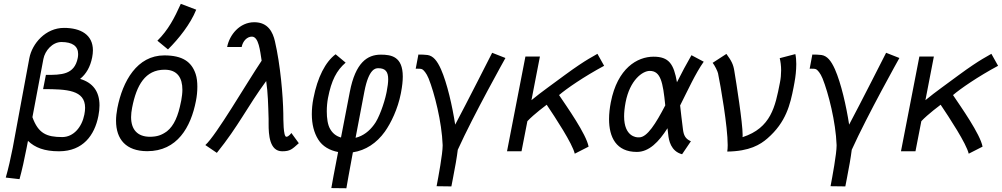

<svg xmlns="http://www.w3.org/2000/svg" viewBox="-20 -795 5265 1009"><path d="M307.1 -74.7C224.6 -74.7 181.2 -93.8 150.4 -179.2C172.9 -297.4 198.7 -436 208 -484.9C216.3 -528.8 255.4 -573.7 302.2 -574.2C360.4 -574.2 390.6 -552.7 390.6 -511.2C390.6 -504.9 390.1 -498 388.7 -490.7C371.1 -401.4 301.8 -401.4 221.2 -401.4L206.5 -326.7C332.5 -326.7 427.2 -321.8 427.2 -228.5C427.2 -217.8 425.8 -206.1 423.3 -192.9C410.6 -127.4 366.7 -74.7 307.1 -74.7ZM127 -54.7C164.1 -19 213.9 0 289.1 0H292.5C415.5 -1 477.1 -83.5 497.1 -186C501 -206.1 502.9 -224.1 502.9 -241.2C502.9 -314.9 467.3 -360.8 400.9 -380.4C433.1 -406.2 454.6 -443.8 464.4 -493.7C466.8 -506.8 468.3 -519 468.3 -530.3C468.3 -612.8 403.8 -648.4 316.4 -648.4C219.2 -648.4 148.9 -565.9 134.3 -489.7C117.7 -404.8 64.5 -109.4 46.9 -18.1C36.1 36.1 24.4 89.4 10.3 138.2L82.5 146.5C95.7 99.1 108.4 41.5 120.1 -19C122.1 -28.8 124 -40.5 127 -54.7Z M807.1 -581.1 862.8 -535.2C919.9 -591.8 981 -668.9 1011.2 -744.1L930.2 -774.9C896.5 -700.2 864.7 -638.2 807.1 -581.1ZM752.9 -0.5H753.9C911.1 -0.5 982.9 -126 1009.8 -265.1C1014.6 -289.1 1017.1 -314.5 1017.1 -339.4C1017.1 -363.8 1014.6 -386.7 1008.3 -405.8C986.8 -470.2 939.5 -503.9 843.3 -503.9C700.7 -503.9 624.5 -369.1 596.7 -226.6C592.3 -203.1 589.8 -181.2 589.8 -160.6C589.8 -62 643.1 -1 752.9 -0.5ZM857.4 -105C829.1 -84.5 805.7 -76.7 768.6 -76.2C702.1 -76.2 668.9 -114.3 668.9 -179.7C668.9 -194.8 670.9 -211.4 674.3 -229C697.3 -348.1 743.7 -428.7 845.2 -428.7C912.6 -428.7 938.5 -385.3 938.5 -323.2C938.5 -306.2 936 -287.1 932.6 -267.6C932.1 -264.6 931.2 -261.7 930.7 -258.8C916.5 -186.5 895 -134.8 857.4 -105Z M1119.6 8.3C1233.9 -133.3 1279.8 -234.4 1378.9 -369.1C1388.2 -305.7 1389.2 -247.6 1391.6 -169.9V-162.6V-143.1C1391.6 -89.8 1395.5 0 1462.9 0C1504.9 0 1515.1 -10.7 1550.3 -42.5L1511.2 -96.2C1511.2 -96.2 1497.6 -76.2 1484.9 -76.2C1468.3 -76.2 1469.2 -167 1468.8 -199.2C1467.3 -291 1453.6 -454.6 1424.8 -578.1C1414.1 -625 1389.2 -678.2 1316.4 -678.2C1238.8 -678.2 1186 -611.3 1173.8 -548.8V-547.9H1250C1255.9 -579.1 1278.3 -602.5 1303.7 -602.5C1339.8 -602.5 1346.7 -527.8 1355 -476.1C1272.9 -353.5 1116.2 -83.5 1059.1 -32.7Z M1848.6 -70.8C1864.7 -155.3 1881.3 -245.1 1895 -314.5C1918.5 -436 1954.6 -436.5 1967.8 -436.5H1968.3C2005.9 -436.5 2020 -417.5 2020 -378.4C2020 -360.8 2017.1 -339.4 2012.2 -314L2010.3 -304.7C1999.5 -252.4 1970.2 -169.9 1944.8 -138.7C1920.9 -106.4 1889.2 -80.6 1848.6 -70.8ZM1834.5 5.4C1900.9 -4.4 1959.5 -43 2002.4 -103C2034.7 -148.4 2070.8 -223.1 2086.4 -303.2L2087.4 -308.6C2093.8 -341.8 2096.7 -369.6 2096.7 -392.6C2096.7 -498 2036.6 -507.8 1981 -507.8C1910.6 -507.8 1848.1 -466.3 1818.4 -312.5L1772 -72.3C1744.6 -80.1 1726.6 -96.2 1714.4 -118.2C1702.1 -139.2 1697.3 -174.3 1697.3 -210C1697.3 -234.4 1699.7 -259.3 1703.6 -279.8C1721.7 -373.5 1749 -424.8 1796.4 -465.8L1743.7 -509.8C1690.4 -470.2 1648.4 -389.2 1627 -277.8C1621.1 -248.5 1618.7 -220.7 1618.7 -194.8C1618.7 -142.6 1629.9 -97.7 1652.3 -62C1674.8 -25.4 1713.4 -4.4 1756.8 3.9C1737.8 103 1722.2 183.1 1721.2 193.4L1800.3 194.3C1801.8 184.1 1815.9 105 1834.5 5.4Z M2274.4 183.6 2352.1 184.6C2355 170.4 2357.4 155.8 2360.4 141.6C2371.6 85 2380.9 32.2 2385.7 -7.8C2467.8 -189.5 2636.2 -490.2 2636.2 -490.2L2566.4 -517.6C2566.4 -517.6 2428.7 -246.1 2372.1 -140.1C2356.9 -238.3 2330.1 -356.9 2297.4 -431.2C2276.9 -476.6 2256.8 -501 2227.1 -505.9C2213.9 -507.8 2194.8 -508.3 2178.7 -508.3L2164.6 -433.6C2167 -433.6 2169.4 -434.1 2171.9 -434.1C2184.1 -434.1 2194.3 -434.1 2200.7 -429.7C2206.1 -426.3 2220.7 -411.6 2232.4 -382.8C2263.2 -306.2 2301.8 -153.8 2306.2 -33.2V-29.3C2306.2 12.7 2284.2 132.8 2274.4 183.6Z M2918 -295.4C2956.5 -328.6 3049.3 -392.6 3154.8 -449.2L3119.6 -512.2C3106.4 -502.9 3065.4 -486.8 2947.3 -399.9C2886.2 -354 2827.1 -313.5 2772.9 -268.6L2817.4 -498H2741.2L2644.5 0H2720.7L2751.5 -158.2C2785.6 -194.8 2853 -244.6 2853 -244.6C2897.9 -177.7 2988.3 -40.5 3000.5 12.7L3073.2 -24.4C3061 -90.3 2959.5 -233.4 2918 -295.4Z M3267.6 -257.3C3290 -374 3356.4 -422.4 3394.5 -422.4C3451.7 -422.4 3463.9 -363.8 3476.1 -241.2C3426.3 -145.5 3380.9 -73.2 3339.4 -73.2H3333C3325.7 -73.2 3259.8 -75.7 3259.8 -183.6C3259.8 -204.1 3262.2 -228.5 3267.6 -257.3ZM3554.2 -240.7C3595.7 -322.8 3634.8 -409.2 3678.2 -470.7L3613.8 -504.9C3587.4 -459.5 3562 -411.1 3537.6 -362.8C3521 -459 3495.1 -497.1 3414.6 -497.1C3329.1 -497.1 3224.6 -436.5 3189.9 -257.3C3184.1 -227.1 3180.7 -197.3 3180.7 -168.9C3180.7 -73.7 3218.3 3.4 3326.7 3.4C3390.6 3.4 3441.9 -48.8 3487.8 -121.1C3489.3 -110.4 3490.2 -99.1 3491.7 -87.9C3494.6 -58.6 3504.9 0 3564.5 15.6L3610.8 -52.7C3581.1 -65.4 3573.2 -85 3569.3 -113.3C3563 -160.6 3558.6 -203.1 3554.2 -240.7Z M3797.4 -511.7 3725.1 -464.8C3735.4 -452.6 3751.5 -419.9 3753.4 -409.7C3767.1 -343.8 3804.2 -129.9 3804.2 -32.2C3804.2 -18.6 3803.2 -6.8 3801.8 1.5C3919.4 0 3975.6 -35.2 4012.7 -67.4C4111.3 -152.8 4132.8 -246.1 4150.4 -335.9C4152.3 -344.7 4153.3 -353.5 4155.3 -362.3C4155.8 -364.3 4155.8 -366.2 4156.2 -368.2C4160.2 -388.7 4164.6 -424.8 4164.6 -458.5C4164.6 -477.5 4163.1 -496.1 4159.7 -510.7L4077.6 -489.3C4082 -471.2 4085 -449.2 4085 -425.3C4085 -404.3 4083 -381.3 4078.6 -360.4L4078.1 -357.9C4054.2 -235.8 4032.2 -122.6 3882.3 -74.2C3882.3 -77.1 3882.8 -80.6 3882.8 -84.5C3882.8 -150.4 3849.1 -361.8 3839.4 -419.9C3834 -456.5 3824.2 -475.1 3797.4 -511.7Z M4344.7 183.6 4422.4 184.6C4425.3 170.4 4427.7 155.8 4430.7 141.6C4441.9 85 4451.2 32.2 4456.1 -7.8C4538.1 -189.5 4706.5 -490.2 4706.5 -490.2L4636.7 -517.6C4636.7 -517.6 4499 -246.1 4442.4 -140.1C4427.2 -238.3 4400.4 -356.9 4367.7 -431.2C4347.2 -476.6 4327.1 -501 4297.4 -505.9C4284.2 -507.8 4265.1 -508.3 4249 -508.3L4234.9 -433.6C4237.3 -433.6 4239.7 -434.1 4242.2 -434.1C4254.4 -434.1 4264.6 -434.1 4271 -429.7C4276.4 -426.3 4291 -411.6 4302.7 -382.8C4333.5 -306.2 4372.1 -153.8 4376.5 -33.2V-29.3C4376.5 12.7 4354.5 132.8 4344.7 183.6Z M4988.3 -295.4C5026.9 -328.6 5119.6 -392.6 5225.1 -449.2L5189.9 -512.2C5176.8 -502.9 5135.7 -486.8 5017.6 -399.9C4956.5 -354 4897.5 -313.5 4843.3 -268.6L4887.7 -498H4811.5L4714.8 0H4791L4821.8 -158.2C4856 -194.8 4923.3 -244.6 4923.3 -244.6C4968.3 -177.7 5058.6 -40.5 5070.8 12.7L5143.6 -24.4C5131.3 -90.3 5029.8 -233.4 4988.3 -295.4Z"/></svg>

Font: Fantasque Sans Mono
Style: RegItalic
Weight: 400
Italic angle: -11°
Monospace: yes
Designer: Jany Belluz
Version: Version 1.6.3